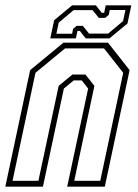

<svg xmlns="http://www.w3.org/2000/svg" viewBox="-30 -700 518 720"><path d="M-10 0 83 -437 208 -540H375L456 -437L363 0H222L300.5 -368L276.5 -398.5H246.5L209.5 -368L131 0ZM17 -22H114L190 -378L241.5 -420.5H290.5L324 -378L248.5 -22H346L432 -427L360 -518.5H214L103 -427ZM158.5 -556 173 -624 240.5 -680H329.5L351.5 -652H360.5L366.5 -680H462.5L448 -612L380.5 -556H291.5L269.5 -584H260.5L254.5 -556ZM181.5 -573.5H240.5L244 -591.5L257 -603H280.5L304 -574H375.5L431.5 -621L440.5 -662.5H381.5L378 -644.5L364.5 -633H340.5L317 -662H246L190 -615Z"/></svg>

Font: Tourney Condensed ExtraLight
Style: Italic
Weight: 200
Width: 3
Italic angle: -12°
Designer: Tyler Finck
Foundry: Etcetera Type Co
Version: Version 1.010; ttfautohint (v1.8.3)